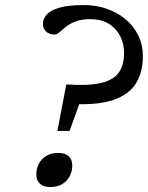

<svg xmlns="http://www.w3.org/2000/svg" viewBox="-20 -728 582 756"><path d="M209.5 -126Q236 -126 250.2 -112.8Q264.5 -99.5 264.5 -76Q264.5 -53.5 254.5 -34.2Q244.5 -15 225.2 -3.2Q206 8.5 178 8.5Q151.5 8.5 137.2 -4.8Q123 -18 123 -41Q123 -64 133 -83.2Q143 -102.5 162.5 -114.2Q182 -126 209.5 -126ZM312 -708Q359 -708 400.5 -693.5Q442 -679 474 -652.5Q506 -626 524.2 -589Q542.5 -552 542.5 -506.5Q542.5 -444.5 515.8 -400.5Q489 -356.5 427.8 -335Q366.5 -313.5 263.5 -318.5L309 -365L254 -212.5H206L241 -395.5Q329 -389.5 378.5 -401.5Q428 -413.5 448.2 -443Q468.5 -472.5 468.5 -519.5Q468.5 -555.5 453.2 -585.8Q438 -616 408.5 -634.2Q379 -652.5 335 -652.5Q300.5 -652.5 277.5 -643.5Q254.5 -634.5 239.5 -622.5Q224.5 -610.5 214.2 -601.2Q204 -592 195 -592Q174.5 -592 161.8 -603.5Q149 -615 149 -633.5Q149 -653.5 163.8 -670.5Q178.5 -687.5 214 -697.8Q249.5 -708 312 -708Z"/></svg>

Font: Newsreader 9pt
Style: Italic
Weight: 400
Italic angle: -17°
Designer: Hugues Gentile
Foundry: Production Type
Version: Version 1.003